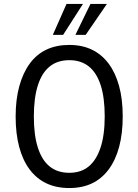

<svg xmlns="http://www.w3.org/2000/svg" viewBox="-20 -941 699 970"><path d="M330 9Q265 9 215 -14.5Q165 -38 130 -84.5Q95 -131 77 -198.5Q59 -266 59 -352Q59 -438 77.5 -505.5Q96 -573 130.5 -620Q165 -667 215 -690.5Q265 -714 330 -714Q395 -714 444.5 -690Q494 -666 528.5 -620Q563 -574 581.5 -507Q600 -440 600 -353Q600 -267 582 -199.5Q564 -132 529 -85Q494 -38 444.5 -14.5Q395 9 330 9ZM330 -68Q389 -68 428 -100Q467 -132 488 -195.5Q509 -259 509 -353Q509 -448 488.5 -511Q468 -574 428.5 -605.5Q389 -637 330 -637Q271 -637 231.5 -605.5Q192 -574 171.5 -510.5Q151 -447 151 -352Q151 -258 171.5 -194.5Q192 -131 231.5 -99.5Q271 -68 330 -68ZM247 -765 316 -921H399L299 -765ZM361 -765 437 -921H520L413 -765Z"/></svg>

Font: Nunito Sans 10pt Condensed Medium
Style: Regular
Weight: 500
Width: 3
Designer: Vernon Adams
Foundry: Vernon Adams
Version: Version 3.101;gftools[0.9.27]